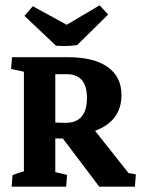

<svg xmlns="http://www.w3.org/2000/svg" viewBox="-20 -697 527 717"><path d="M23.4 0 26.9 -43Q43.5 -50.3 69.3 -57.1V-429.2L21.5 -439.5L24.9 -483.4H233.4Q330.1 -483.4 381.8 -447Q433.6 -410.6 433.6 -342.3Q433.6 -245.1 335 -208.5L460 -50.8L487.3 -45.9L483.9 0H350.6L214.8 -179.7Q201.2 -179.7 186.5 -180.2V-54.2L230.5 -43.9L227.1 0ZM229 -419.9H186.5V-239.3Q206.5 -238.3 225.1 -238.3Q304.7 -238.3 304.7 -331.1Q304.7 -419.9 229 -419.9ZM189 -526.4 71.3 -637.7 102.5 -673.8 229 -604.5 352.1 -677.2 383.8 -642.6 268.1 -528.8Q231 -522.9 189 -526.4Z"/></svg>

Font: Markazi Text
Style: Bold
Weight: 700
Designer: Borna Izadpanah (Arabic designer), Fiona Ross (Arabic design director) and Florian Runge (Latin designer)
Foundry: Borna Izadpanah and Florian Runge
Version: Version 1.001; ttfautohint (v1.8.3)